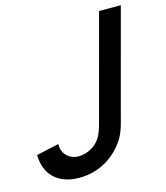

<svg xmlns="http://www.w3.org/2000/svg" viewBox="-167 -805 783 904"><g transform="rotate(-15 224.5 -353.0)"><path d="M108.6 14.5C183.1 14.5 256 -15 311.7 -81C351.1 -127.5 358.1 -166.5 375.2 -230.5L506.4 -720H400.4L269.2 -230.5C258 -188.5 250 -158.5 232.2 -135C205.4 -98.5 162.5 -84 131.5 -84C85.5 -84 53 -117 53 -159.3C53 -161.2 53.1 -163.1 53.2 -165L-56.9 -140.5C-54.8 -45.5 3.1 14.5 108.6 14.5Z"/></g></svg>

Font: Manrope
Style: SemiBoldItalic
Weight: 600
Italic angle: -15°
Designer: Mikhail Sharanda
Foundry: Mikhail Sharanda
Version: Version 4.502;hotconv 1.0.109;makeotfexe 2.5.65596